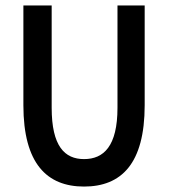

<svg xmlns="http://www.w3.org/2000/svg" viewBox="-20 -674 625 706"><path d="M66 -287C66 -72 153 12 289 12C426 12 512 -72 512 -287V-654H412V-278C412 -136 361 -89 289 -89C218 -89 170 -136 170 -278V-654H66Z"/></svg>

Font: Falling Sky
Style: Condensed
Weight: 400
Designer: Paul D. Hunt
Foundry: Adobe Systems Incorporated
Version: Version 1.02